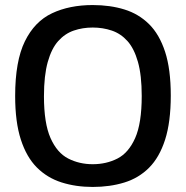

<svg xmlns="http://www.w3.org/2000/svg" viewBox="-20 -730 735 760"><path d="M347 10Q280 10 223.5 -8Q167 -26 126 -67Q85 -108 62.5 -177.5Q40 -247 40 -350Q40 -488 78.5 -566.5Q117 -645 186 -677.5Q255 -710 347 -710Q416 -710 472.5 -692.5Q529 -675 570 -634.5Q611 -594 633.5 -525Q656 -456 656 -352Q656 -247 633.5 -177Q611 -107 570 -66Q529 -25 472 -7.5Q415 10 347 10ZM347 -80Q401 -80 445 -102.5Q489 -125 515 -183.5Q541 -242 541 -350Q541 -432 526 -485Q511 -538 484.5 -567.5Q458 -597 422.5 -609Q387 -621 347 -621Q307 -621 272 -609Q237 -597 210.5 -567.5Q184 -538 169 -484.5Q154 -431 154 -349Q154 -242 180 -183.5Q206 -125 250 -102.5Q294 -80 347 -80Z"/></svg>

Font: Georama Medium
Style: Regular
Weight: 500
Designer: Jean-Baptiste Levee
Foundry: Production Type
Version: Version 1.000